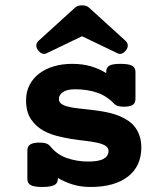

<svg xmlns="http://www.w3.org/2000/svg" viewBox="-20 -707 640 737"><path d="M158.7 -502.4Q149.4 -498 141.1 -501.7Q132.8 -505.4 126 -514.2Q119.1 -523.4 119.4 -533Q119.6 -542.5 127.9 -550.3L268.1 -677.7Q273.4 -682.6 280.3 -684.6Q287.1 -686.5 294.9 -686.5Q302.7 -686.5 309.6 -684.6Q316.4 -682.6 321.8 -677.7L461.9 -550.3Q470.2 -542.5 470.5 -533Q470.7 -523.4 463.9 -514.2Q457 -505.4 448.7 -501.7Q440.4 -498 431.2 -502.4L294.9 -567.9ZM202.1 -20Q202.1 -3.4 188 3.7Q173.8 10.7 142.6 10.7Q111.3 10.7 98.1 3.7Q85 -3.4 85 -20V-128.9Q85 -145.5 96.4 -152.6Q107.9 -159.7 131.8 -159.7Q147.9 -159.7 157.5 -156.2Q167 -152.8 172.4 -146Q198.7 -113.3 237.3 -100.1Q275.9 -86.9 318.4 -86.9Q359.4 -86.9 377.9 -97.4Q396.5 -107.9 396.5 -127.4Q396.5 -140.1 384.8 -147.5Q373 -154.8 353 -159.2Q333 -163.6 307.1 -166.5Q281.2 -169.4 253.4 -173.8Q225.6 -178.2 198.2 -185.3Q170.9 -192.4 147.5 -205.1Q118.2 -221.2 99.1 -249Q80.1 -276.9 80.1 -322.3Q80.1 -355 93.5 -380.9Q106.9 -406.7 130.6 -424.8Q154.3 -442.9 186.8 -452.4Q219.2 -461.9 256.8 -461.9Q296.4 -461.9 328.4 -452.6Q360.4 -443.4 387.7 -426.3V-431.2Q387.7 -447.8 399.4 -454.8Q411.1 -461.9 442.4 -461.9Q473.6 -461.9 486.8 -454.8Q500 -447.8 500 -431.2V-328.1Q500 -311.5 489.5 -304.4Q479 -297.4 455.1 -297.4Q429.2 -297.4 419.4 -307.6Q389.2 -339.4 351.6 -351.8Q314 -364.3 267.6 -364.3Q237.8 -364.3 221.9 -353.8Q206.1 -343.3 206.1 -326.7Q206.1 -315.4 215.8 -308.3Q225.6 -301.3 242.2 -297.4Q260.3 -293 284.2 -290.5Q308.1 -288.1 334.7 -284.9Q361.3 -281.7 388.4 -276.4Q415.5 -271 439.5 -261.2Q457 -253.9 472.4 -243.4Q487.8 -232.9 498.8 -218.3Q509.8 -203.6 516.1 -184.3Q522.5 -165 522.5 -140.1Q522.5 -105.5 509.8 -77.6Q497.1 -49.8 472.2 -30Q447.3 -10.3 411.1 0.2Q375 10.7 328.1 10.7Q290 10.7 259.3 1.2Q228.5 -8.3 202.1 -23.9Z"/></svg>

Font: Courier Prime
Style: Bold
Weight: 700
Monospace: yes
Designer: Alan Dague-Greene
Foundry: Quote-Unquote Apps
Version: Version 1.202